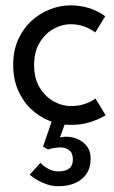

<svg xmlns="http://www.w3.org/2000/svg" viewBox="-20 -442 414 698"><path d="M236 12Q198 12 161 -2.2Q124 -16.5 94 -44.5Q64 -72.5 46 -113.2Q28 -154 28 -206.5Q28 -259 46.5 -299.2Q65 -339.5 95.5 -367Q126 -394.5 162.8 -408.5Q199.5 -422.5 236 -422.5Q305.5 -422.5 359 -385.5L362.5 -383L326.5 -324L324.5 -325.5Q284.5 -354 236.5 -354Q205.5 -354 175 -337.2Q144.5 -320.5 124.2 -287.2Q104 -254 104 -205.5Q104 -156.5 124.5 -123.2Q145 -90 175.5 -73.2Q206 -56.5 236.5 -56.5Q262 -56.5 280.2 -61.8Q298.5 -67 310.2 -73.2Q322 -79.5 327 -84L364 -23L360 -20.5Q350 -15 333.5 -7.5Q317 0 292.8 6Q268.5 12 236 12ZM193 235Q170 235 151.5 228.5Q114 216 88 193L127.5 149.5Q139.5 165.5 165 176Q177 181 193 181Q245 181 245 138Q245 114 231.2 104Q217.5 94 201.5 94Q174.5 94 155 101.5L136.5 91L175 -21L221 -5.5L198 57.5Q210.5 55 220.5 55Q243 55 263.2 64Q283.5 73 296.5 90.5Q309.5 108 309.5 134Q309.5 168 294 190.5Q278.5 213 252 224Q225.5 235 193 235Z"/></svg>

Font: Lucymar Sans
Style: Regular
Weight: 400
Foundry: The League of Moveable Type (original font) / Main changes by Cristiano Sobral with portions from Mirco Monsees
Version: Version 2.001;August 30, 2020;FontCreator 13.0.0.2681 64-bit